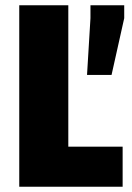

<svg xmlns="http://www.w3.org/2000/svg" viewBox="-20 -708 502 728"><path d="M53 0V-688H239V-152H445V0ZM310 -424 323 -639V-688H451V-639L403 -424Z"/></svg>

Font: Saira Semi Condensed ExtraBold
Style: Regular
Weight: 800
Width: 4
Designer: Hector Gatti with collaboration of the Omnibus-Type team
Foundry: Omnibus-Type
Version: Version 1.001; ttfautohint (v1.8)